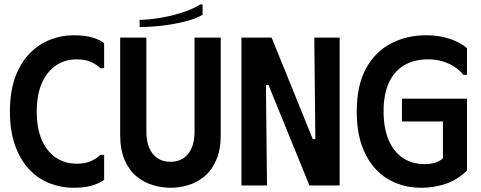

<svg xmlns="http://www.w3.org/2000/svg" viewBox="-20 -878 2277 909"><path d="M27 -350Q27 -443 51.5 -511Q76 -579 119 -623.5Q162 -668 216 -689.5Q270 -711 328 -711Q384 -711 420.5 -699.5Q457 -688 473 -673V-555H455Q440 -571 412 -584Q384 -597 343 -597Q288 -597 245.5 -568.5Q203 -540 178.5 -485Q154 -430 154 -350Q154 -270 178 -215Q202 -160 245 -131.5Q288 -103 343 -103Q384 -103 412 -116Q440 -129 455 -145H473V-27Q457 -13 420.5 -1Q384 11 327 11Q268 11 214 -10.5Q160 -32 118 -76.5Q76 -121 51.5 -189Q27 -257 27 -350Z M1025 -239V-700H901V-253Q901 -210 887.5 -178Q874 -146 848.5 -129Q823 -112 788 -112Q751 -112 725.5 -129Q700 -146 686.5 -178Q673 -210 673 -253V-700H549V-239Q549 -168 570.5 -119.5Q592 -71 627 -42.5Q662 -14 704 -1.5Q746 11 788 11Q829 11 871 -1.5Q913 -14 947.5 -42.5Q982 -71 1003.5 -119.5Q1025 -168 1025 -239ZM930 -858 939 -856V-808Q910 -791 870 -780Q830 -769 787 -762Q744 -755 706 -752.5Q668 -750 641 -750V-784Q677 -784 729.5 -792Q782 -800 836 -816.5Q890 -833 930 -858Z M1468 -700H1588V0H1445L1251 -476H1239L1244 0H1123V-700H1266L1461 -219H1473Z M1669 -350Q1669 -475 1713.5 -555Q1758 -635 1832.5 -673Q1907 -711 1997 -711Q2046 -711 2085 -701Q2124 -691 2151.5 -676.5Q2179 -662 2191 -649V-524H2173Q2159 -543 2135 -559.5Q2111 -576 2078.5 -586.5Q2046 -597 2006 -597Q1941 -597 1893.5 -569Q1846 -541 1821 -486Q1796 -431 1796 -351Q1796 -272 1819.5 -216Q1843 -160 1887 -130.5Q1931 -101 1991 -101Q2022 -101 2044.5 -109.5Q2067 -118 2077 -129V-303H1883V-411H2191V-71Q2148 -28 2092.5 -8.5Q2037 11 1972 11Q1911 11 1856.5 -10.5Q1802 -32 1760 -76Q1718 -120 1693.5 -188Q1669 -256 1669 -350Z"/></svg>

Font: Phudu Medium
Style: Regular
Weight: 500
Version: Version 1.005;gftools[0.9.23]